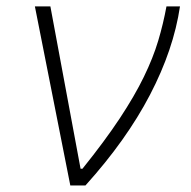

<svg xmlns="http://www.w3.org/2000/svg" viewBox="-20 -565 583 585"><path d="M194.2 0 86.3 -545.5H133.5L225.5 -50.8H231.2Q299.7 -136 345 -204.5Q390.3 -273.1 418.3 -330.8Q446.4 -388.5 462 -440.7Q477.6 -492.9 487.2 -545.5H528.4Q508.9 -414.1 437 -276.1Q365.1 -138.1 240.4 0Z"/></svg>

Font: Inter Extra Light  BETA
Style: Italic
Weight: 200
Italic angle: 9.39999°
Designer: Rasmus Andersson
Foundry: rsms
Version: Version 3.011;git-f93a4a705